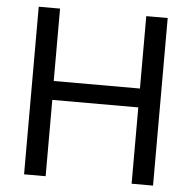

<svg xmlns="http://www.w3.org/2000/svg" viewBox="-52 -781 826 832"><g transform="rotate(5 361.0 -364.5)"><path d="M550.8 -332H176.8V0H83V-729H175.8V-414.1H550.8V-729H644V0H550.8Z"/></g></svg>

Font: SolaimanLipiNormal
Style: Normal
Weight: 400
Designer: Solaiman Karim
Version: Version 1.6.1 ; ttfautohint (v1.5.65-e2d9)